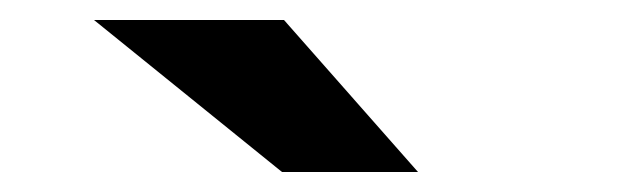

<svg xmlns="http://www.w3.org/2000/svg" viewBox="-20 -779 640 192"><path d="M74 -759H264L398 -607H262Z"/></svg>

Font: Montserrat Alternates ExtraBold
Style: Regular
Weight: 800
Designer: Julieta Ulanovsky
Foundry: Julieta Ulanovsky
Version: Version 7.200